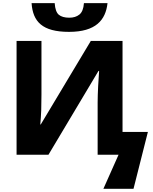

<svg xmlns="http://www.w3.org/2000/svg" viewBox="-20 -971 962 1205"><path d="M413.1 -771C581.5 -771 643.1 -845.2 654.8 -951.2H506.8C504.4 -916.5 494.6 -892.6 478 -879.4C461.4 -866.2 440.4 -859.9 415 -859.9C385.7 -859.9 363.8 -866.2 349.1 -878.4C334.5 -890.6 325.7 -915 323.2 -951.2H178.2C186 -835.4 245.1 -771 413.1 -771ZM817.9 213.9 908.2 -143.1H749V-713.9H549.8L235.8 -189.9H232.9C235.4 -215.3 237.3 -245.6 238.8 -280.3C239.7 -314.9 240.2 -347.2 240.2 -377V-713.9H84V0H284.2L598.1 -525.9H602.1C598.1 -476.1 592.8 -385.7 592.8 -327.1V0H724.1L628.9 213.9Z"/></svg>

Font: Noto Reveo Sans
Style: Regular
Weight: 800
Designer: Monotype Design Team
Foundry: Monotype Imaging Inc.
Version: Version 2.007